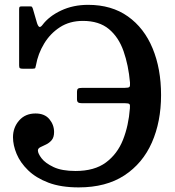

<svg xmlns="http://www.w3.org/2000/svg" viewBox="-20 -782 740 813"><path d="M35 -201Q35 -242 61 -271.8Q87 -301.5 130.5 -301.5Q169 -301.5 189 -277.5Q209 -253.5 209 -223Q209 -200.5 198.8 -188.5Q188.5 -176.5 175 -170.2Q161.5 -164 151 -158.8Q140.5 -153.5 140.5 -145Q140.5 -132 156.2 -111.5Q172 -91 207 -74.5Q242 -58 300 -58Q380 -58 428.5 -94Q477 -130 500.8 -190Q524.5 -250 530 -323Q531.5 -337 528.2 -341Q525 -345 509 -345H326.5Q315.5 -345 310.8 -348.5Q306 -352 306 -362V-394Q306 -403 310.2 -406.5Q314.5 -410 329 -410H508Q524.5 -410 528 -413.8Q531.5 -417.5 530.5 -432Q524 -506 503.2 -565.2Q482.5 -624.5 441 -659Q399.5 -693.5 331 -693.5Q275 -693.5 233.8 -666.8Q192.5 -640 166.8 -597.2Q141 -554.5 132.5 -506.5Q130.5 -498 129.5 -494.5Q128.5 -491 117.5 -491H76.5Q67 -491 64 -493.5Q61 -496 61 -505V-743Q61 -750.5 63 -752.8Q65 -755 73 -755H106Q114 -755 115.5 -753Q117 -751 119 -745.5L137 -683.5Q142 -669.5 147 -668Q152 -666.5 159.5 -676Q187.5 -713.5 238.8 -737.5Q290 -761.5 353 -761.5Q452.5 -761.5 521.5 -712.5Q590.5 -663.5 626.2 -577.2Q662 -491 662 -379.5Q662 -266.5 623 -178.2Q584 -90 506.5 -39.2Q429 11.5 313 11.5Q238 11.5 185.2 -8.5Q132.5 -28.5 99.2 -60.8Q66 -93 50.5 -130Q35 -167 35 -201Z"/></svg>

Font: Besley* Narrow Medium
Style: Regular
Weight: 500
Width: 4
Designer: Owen Earl
Foundry: indestructible type*
Version: Version 3.000; ttfautohint (v1.8.3)